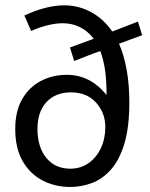

<svg xmlns="http://www.w3.org/2000/svg" viewBox="-20 -708 578 738"><path d="M250 10.7Q192.4 10.7 144.3 -13.9Q96.2 -38.6 67.4 -88.1Q38.6 -137.7 38.6 -212.4Q38.6 -280.3 64.9 -326.4Q91.3 -372.6 136.5 -396.5Q181.6 -420.4 237.3 -420.4Q326.7 -420.4 389.6 -342.8Q389.6 -398.4 383.8 -438.5Q377.9 -478.5 365.7 -511.7Q357.4 -509.3 341.1 -503.2Q324.7 -497.1 307.6 -490.2L265.1 -473.6L249 -525.4L340.3 -559.1Q316.4 -589.8 286.4 -604.2Q256.3 -618.7 221.2 -618.7Q195.8 -618.7 164.6 -611.3Q133.3 -604 99.6 -588.9L73.7 -648.4Q157.7 -687.5 227.1 -687.5Q281.7 -687.5 329.8 -661.6Q377.9 -635.7 411.6 -586.9L510.3 -625L526.4 -572.8L437.5 -540Q477.1 -448.7 477.1 -314Q477.1 -218.3 457.8 -155Q438.5 -91.8 406 -55.7Q373.5 -19.5 333 -4.4Q292.5 10.7 250 10.7ZM250.5 -59.6Q289.6 -59.6 319.8 -80.6Q350.1 -101.6 367.4 -137.9Q384.8 -174.3 384.8 -219.2Q384.8 -274.4 349.1 -313.7Q313.5 -353 252.9 -353Q193.4 -353 158.7 -315.7Q124 -278.3 124 -212.9Q124 -142.6 158 -101.1Q191.9 -59.6 250.5 -59.6Z"/></svg>

Font: Shanti
Style: Regular
Weight: 400
Designer: Vernon Adams
Foundry: Vernon Adams
Version: Version 1.100; ttfautohint (v1.8.4)